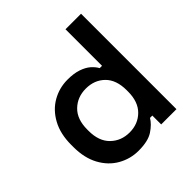

<svg xmlns="http://www.w3.org/2000/svg" viewBox="-191 -841 996 996"><g transform="rotate(-45 307.5 -343.0)"><path d="M37 -239V-255Q37 -335 68 -392Q99 -449 150.5 -478.5Q202 -508 263 -508Q309 -508 341 -497Q373 -486 392.5 -469Q412 -452 423 -432H440V-700H554V0H442V-65H425Q407 -35 370 -10.5Q333 14 263 14Q203 14 151 -15.5Q99 -45 68 -102Q37 -159 37 -239ZM441 -242V-252Q441 -328 400.5 -368Q360 -408 297 -408Q235 -408 193.5 -368Q152 -328 152 -252V-242Q152 -167 193.5 -126.5Q235 -86 297 -86Q359 -86 400 -126.5Q441 -167 441 -242Z"/></g></svg>

Font: Space Grotesk Frontify SemiBold
Style: Regular
Weight: 600
Designer: Florian Karsten
Version: Version 2.000